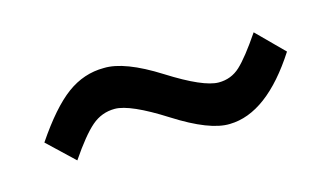

<svg xmlns="http://www.w3.org/2000/svg" viewBox="-33 -484 463 268"><g transform="rotate(-15 198.0 -349.5)"><path d="M125 -410Q155 -411 204 -380Q253 -349 275 -349Q293 -349 306 -361Q319 -373 340 -404L378 -366Q329 -290 275 -289Q246 -288 196.5 -319.5Q147 -351 125 -351Q106 -351 91.5 -338.5Q77 -326 56 -295L18 -331Q47 -374 71.5 -392Q96 -410 125 -410Z"/></g></svg>

Font: TypoPRO Bebas Neue
Style: Regular
Weight: 400
Designer: Ryoichi Tsunekawa
Foundry: Ryoichi Tsunekawa
Version: Version 001.003